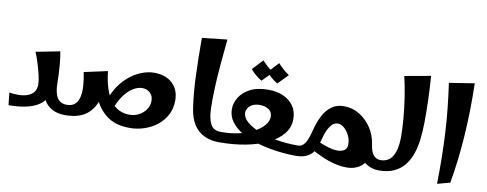

<svg xmlns="http://www.w3.org/2000/svg" viewBox="-63 -1044 3485 1375"><g transform="rotate(10 1679.0 -356.5)"><path d="M35 0 25 -90Q56 -85 89.5 -85Q123 -85 152.5 -94Q182 -103 200.5 -124.5Q219 -146 219 -183Q219 -208 210 -247.5Q201 -287 187.5 -330.5Q174 -374 159 -410L333 -444Q341 -405 345 -360.5Q349 -316 350.5 -279Q352 -242 352 -223Q352 -147 374.5 -111Q397 -75 445 -75L465 -38L445 0Q387 0 348 -22.5Q309 -45 290 -82Q271 -119 271 -161L315 -158Q315 -84 243 -42Q171 0 35 0Z M917 10Q822 10 761.5 -30Q701 -70 665 -140Q629 -210 608 -299L694 -364Q702 -289 720.5 -235.5Q739 -182 765.5 -148Q792 -114 825.5 -98.5Q859 -83 899 -83Q938 -83 969.5 -100.5Q1001 -118 1019.5 -146Q1038 -174 1038 -207Q1038 -244 1015 -265.5Q992 -287 958 -287Q925 -287 889.5 -265Q854 -243 822 -197Q790 -151 767 -78L713 -106Q725 -181 758 -237.5Q791 -294 835.5 -332.5Q880 -371 929 -390.5Q978 -410 1023 -410Q1106 -410 1155.5 -364Q1205 -318 1205 -240Q1205 -182 1181 -136Q1157 -90 1116.5 -57.5Q1076 -25 1024 -7.5Q972 10 917 10ZM445 0V-75Q486 -75 507.5 -98Q529 -121 535 -158Q541 -195 537 -239.5Q533 -284 524 -327L694 -364Q701 -253 679.5 -171Q658 -89 602 -44.5Q546 0 445 0Z M1565 0Q1506 0 1459 -21.5Q1412 -43 1381.5 -89Q1351 -135 1340 -210Q1324 -318 1319.5 -446.5Q1315 -575 1315 -715L1497 -735Q1488 -642 1480 -552Q1472 -462 1468.5 -380.5Q1465 -299 1467 -228Q1469 -155 1490.5 -115Q1512 -75 1565 -75L1585 -38Z M1565 0V-75Q1639 -75 1700 -89.5Q1761 -104 1805.5 -128.5Q1850 -153 1874.5 -183Q1899 -213 1899 -244Q1899 -278 1873 -296Q1847 -314 1807 -314Q1764 -314 1738.5 -292.5Q1713 -271 1713 -241Q1713 -208 1746 -178Q1779 -148 1836.5 -124.5Q1894 -101 1968 -88Q2042 -75 2125 -75L2145 -38L2125 0Q2057 0 1985.5 -9.5Q1914 -19 1847.5 -38Q1781 -57 1728.5 -87Q1676 -117 1645.5 -158Q1615 -199 1615 -251Q1615 -294 1640 -335.5Q1665 -377 1716.5 -404.5Q1768 -432 1850 -432Q1910 -432 1957.5 -411.5Q2005 -391 2033 -351.5Q2061 -312 2061 -255Q2061 -195 2022.5 -147.5Q1984 -100 1915.5 -67Q1847 -34 1757.5 -17Q1668 0 1565 0ZM1788 -487Q1765 -501 1743.5 -519Q1722 -537 1706 -557L1777 -633Q1796 -612 1815.5 -594.5Q1835 -577 1860 -560ZM1903 -487Q1880 -501 1858.5 -519Q1837 -537 1821 -557L1892 -633Q1911 -612 1930.5 -594.5Q1950 -577 1975 -560Z M2501 19Q2453 19 2408 8Q2363 -3 2320 -22Q2277 -41 2234 -64L2265 -129Q2303 -113 2340.5 -101Q2378 -89 2411 -89Q2440 -89 2460 -102Q2480 -115 2480 -146Q2480 -180 2465 -210.5Q2450 -241 2427.5 -260.5Q2405 -280 2382 -280Q2359 -280 2343 -265.5Q2327 -251 2315 -228.5Q2303 -206 2295 -180.5Q2287 -155 2281.5 -132Q2276 -109 2270 -94Q2254 -48 2218 -24Q2182 0 2125 0V-75Q2148 -75 2163 -89Q2178 -103 2188 -125Q2198 -147 2205 -172.5Q2212 -198 2218 -221Q2232 -271 2255 -314Q2278 -357 2314.5 -383.5Q2351 -410 2403 -410Q2465 -410 2517 -378Q2569 -346 2603.5 -293Q2638 -240 2647 -178Q2649 -167 2649.5 -155.5Q2650 -144 2650 -133Q2650 -77 2627 -44Q2604 -11 2570 4Q2536 19 2501 19ZM2725 0Q2683 0 2644.5 -21Q2606 -42 2582 -86.5Q2558 -131 2558 -202L2647 -178Q2654 -124 2674.5 -99.5Q2695 -75 2725 -75L2745 -38Z M2725 0V-75Q2784 -75 2813 -122.5Q2842 -170 2843 -260Q2843 -324 2836.5 -399.5Q2830 -475 2818 -552.5Q2806 -630 2790 -698L2979 -732Q2986 -636 2988.5 -551.5Q2991 -467 2990 -396Q2989 -325 2982 -268Q2976 -217 2960 -169Q2944 -121 2915 -83Q2886 -45 2839.5 -22.5Q2793 0 2725 0Z M3155 22Q3157 -81 3155.5 -171Q3154 -261 3149.5 -346Q3145 -431 3136 -519Q3127 -607 3113 -705L3296 -734Q3301 -531 3288.5 -348.5Q3276 -166 3247 -3Z"/></g></svg>

Font: Marhey Light Medium
Style: Regular
Weight: 500
Version: Version 1.000